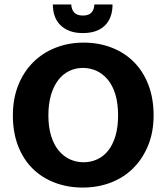

<svg xmlns="http://www.w3.org/2000/svg" viewBox="-20 -834 750 865"><path d="M357 -642Q425 -642 483 -619.5Q541 -597 583 -555Q625 -513 648.5 -452Q672 -391 672 -314Q672 -239 647.5 -179Q623 -119 580.5 -76.5Q538 -34 479.5 -11.5Q421 11 353 11Q285 11 227 -11Q169 -33 127 -74.5Q85 -116 61.5 -176.5Q38 -237 38 -314Q38 -389 62 -449.5Q86 -510 129 -553Q172 -596 230.5 -619Q289 -642 357 -642ZM198 -314Q198 -261 210.5 -221Q223 -181 245 -155Q267 -129 295.5 -116Q324 -103 357 -103Q389 -103 417.5 -116Q446 -129 467 -155Q488 -181 500 -221Q512 -261 512 -314Q512 -369 499.5 -409.5Q487 -450 465 -476Q443 -502 414.5 -515Q386 -528 353 -528Q321 -528 292.5 -514.5Q264 -501 243 -474Q222 -447 210 -407Q198 -367 198 -314ZM301 -814Q302 -791 314.5 -777.5Q327 -764 354 -764Q403 -764 405 -814H487Q487 -753 452.5 -719Q418 -685 353 -685Q317 -685 291.5 -695.5Q266 -706 249.5 -723.5Q233 -741 225.5 -764.5Q218 -788 218 -814Z"/></svg>

Font: Mukta Mahee ExtraBold
Style: Regular
Weight: 800
Designer: Shuchita Grover, Noopur Datye, Girish Dalvi, Yashodeep Gholap
Foundry: Ek Type
Version: Version 2.538;PS 1.000;hotconv 16.6.51;makeotf.lib2.5.65220;